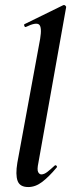

<svg xmlns="http://www.w3.org/2000/svg" viewBox="-20 -746 287 775"><path d="M94 9Q60 9 51 -16Q42 -41 50 -89L142 -589Q150 -637 137.5 -647Q125 -657 84 -637Q80 -636 78 -642Q76 -648 80 -649L235 -725Q240 -727 244 -723Q248 -719 247 -717L135 -89Q129 -61 134 -51.5Q139 -42 147 -42Q158 -42 171 -52Q184 -62 200 -77Q204 -81 208 -77Q212 -73 208 -69Q177 -32 150 -11.5Q123 9 94 9Z"/></svg>

Font: Cormorant Light
Style: Bold Italic
Weight: 700
Italic angle: -10°
Version: Version 4.000